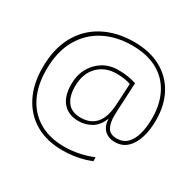

<svg xmlns="http://www.w3.org/2000/svg" viewBox="-170 -899 1218 1192"><g transform="rotate(30 439.0 -303.0)"><path d="M826 -351Q826 -283 809 -227.5Q792 -172 757.5 -139.5Q723 -107 670 -107Q625 -107 596.5 -134Q568 -161 566 -212H565Q543 -156 501 -131.5Q459 -107 411 -107Q338 -107 298 -152.5Q258 -198 258 -284Q258 -348 285 -398Q312 -448 359.5 -477Q407 -506 470 -506Q506 -506 538 -501Q570 -496 598 -486L591 -341Q590 -323 588.5 -297.5Q587 -272 587 -246Q587 -192 605.5 -162Q624 -132 670 -132Q715 -132 743.5 -160Q772 -188 785.5 -237.5Q799 -287 799 -351Q799 -450 761 -524.5Q723 -599 649 -640Q575 -681 467 -681Q354 -681 266 -635Q178 -589 128.5 -500.5Q79 -412 79 -284Q79 -173 119 -92.5Q159 -12 234 31.5Q309 75 414 75Q464 75 516 64.5Q568 54 616 34V62Q573 80 522 90Q471 100 414 100Q302 100 221 53Q140 6 96 -80.5Q52 -167 52 -284Q52 -420 104.5 -514Q157 -608 251 -657Q345 -706 467 -706Q579 -706 659 -662.5Q739 -619 782.5 -539.5Q826 -460 826 -351ZM285 -284Q285 -212 316 -172Q347 -132 411 -132Q481 -132 520 -176.5Q559 -221 564 -316L572 -466Q529 -481 470 -481Q388 -481 336.5 -428Q285 -375 285 -284Z"/></g></svg>

Font: Noto Sans Myanmar UI Thin
Style: Regular
Weight: 100
Designer: Monotype Design Team
Foundry: Monotype Imaging Inc.
Version: Version 2.103; ttfautohint (v1.8.4.7-5d5b)